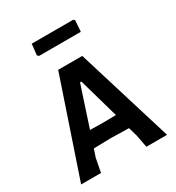

<svg xmlns="http://www.w3.org/2000/svg" viewBox="-148 -688 716 781"><g transform="rotate(-30 210.0 -298.0)"><path d="M312.1 0 300.9 -58.9 288.8 -100.9 200.9 -102.8 123.4 -100.9 111.2 -63.6 99.1 0H5.6L157.9 -450.5H271L409.3 0ZM215.9 -361.7H209.3L147.7 -173.8L208.4 -172.9L269.2 -173.8ZM315 -538.3H118.7L112.1 -544.9L117.8 -596.3H313.1L318.7 -590.7Z"/></g></svg>

Font: Gurajada
Style: Regular
Weight: 400
Designer: Purushoth Kumar Guthula
Foundry: SiliconAndhra, USA.
Version: Version 1.0.3; ttfautohint (v1.2.42-39fb)